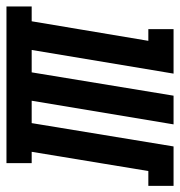

<svg xmlns="http://www.w3.org/2000/svg" viewBox="-48 -570 570 609"><g transform="rotate(90 237.5 -265.0)"><path d="M-47 0V-80H0L62 -450H25V-530H166L91 -80H162L236 -530H327L252 -80H323L397 -530H522V-450H475L414 -80H450V0Z"/></g></svg>

Font: Iosevka Slab Medium Oblique
Style: Regular
Weight: 500
Italic angle: -9°
Monospace: yes
Designer: Belleve Invis
Foundry: Belleve Invis
Version: Version 11.1.1; ttfautohint (v1.8.3)